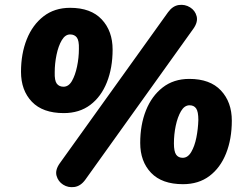

<svg xmlns="http://www.w3.org/2000/svg" viewBox="-20 -743 1004 786"><path d="M329 -7Q310 19 284.5 22.5Q259 26 238.5 13Q218 0 211.5 -23.5Q205 -47 225 -75L668 -693Q687 -719 712 -722.5Q737 -726 758 -713Q779 -700 785 -676.5Q791 -653 772 -626ZM241 -280Q155 -280 110.5 -326.5Q66 -373 66 -449Q66 -523 89.5 -582Q113 -641 158 -676Q203 -711 267 -711Q352 -711 396.5 -663.5Q441 -616 441 -540Q441 -465 417.5 -406Q394 -347 349.5 -313.5Q305 -280 241 -280ZM240 -388Q261 -388 274.5 -411.5Q288 -435 295.5 -471Q303 -507 303 -543Q304 -577 294.5 -589.5Q285 -602 267 -602Q247 -602 233 -578.5Q219 -555 211.5 -519Q204 -483 204 -447Q203 -413 212.5 -400.5Q222 -388 240 -388ZM729 11Q643 11 598.5 -35.5Q554 -82 554 -158Q554 -232 577.5 -291Q601 -350 646 -385Q691 -420 755 -420Q840 -420 884.5 -372.5Q929 -325 929 -249Q929 -174 905.5 -115Q882 -56 837.5 -22.5Q793 11 729 11ZM728 -97Q749 -97 763 -121Q777 -145 784 -180.5Q791 -216 792 -252Q792 -286 783 -299Q774 -312 756 -312Q735 -312 721 -288Q707 -264 699.5 -228.5Q692 -193 692 -156Q692 -123 701 -110Q710 -97 728 -97Z"/></svg>

Font: Nunito Black
Style: Italic
Weight: 900
Italic angle: -9°
Designer: Vernon Adams
Foundry: Vernon Adams
Version: Version 3.601; ttfautohint (v1.8.2.53-6de2)